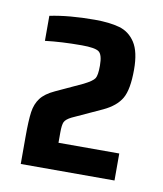

<svg xmlns="http://www.w3.org/2000/svg" viewBox="-54 -850 404 476"><g transform="rotate(10 147.5 -612.0)"><path d="M81 -612 148 -643Q170 -654 175 -662Q180 -670 180 -694Q180 -722 170 -729Q160 -736 127 -736Q76 -736 35 -731V-794Q83 -804 148 -804Q185 -804 210 -797Q235 -790 250 -767Q265 -744 265 -699Q265 -649 252 -626.5Q239 -604 207 -589L133 -555Q119 -548 115.5 -540.5Q112 -533 112 -514V-488H265V-420H29V-489Q29 -530 32 -551Q35 -572 46 -586.5Q57 -601 81 -612Z"/></g></svg>

Font: Saira Semi Condensed SemiBold
Style: Regular
Weight: 600
Width: 4
Designer: Hector Gatti with collaboration of the Omnibus-Type team
Foundry: Omnibus-Type
Version: Version 1.001; ttfautohint (v1.8)